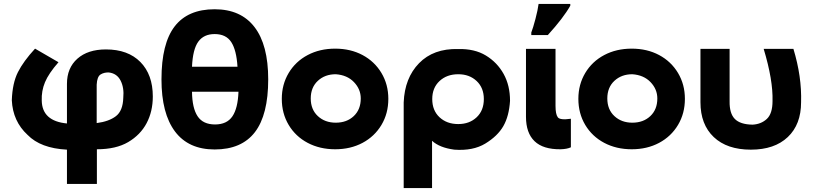

<svg xmlns="http://www.w3.org/2000/svg" viewBox="-20 -750 4129 975"><path d="M606 -253Q611 -304 592.5 -340.5Q574 -377 533 -382Q509 -383 491 -372Q473 -361 471 -320V-125Q533 -133 568.5 -160Q604 -187 606 -253ZM320 184V10Q186 3 120 -65Q45 -134 40 -241Q43 -328 71 -383.5Q99 -439 158 -503L277 -434Q227 -377 208.5 -332.5Q190 -288 192 -239Q194 -135 320 -123V-324Q320 -405 373 -452Q426 -499 518 -499Q630 -499 693 -435Q756 -371 756 -260Q756 -184 724.5 -124.5Q693 -65 631 -28.5Q569 8 472 8V184Z M1342 -347Q1342 -167 1274.5 -79Q1207 9 1070 9Q937 9 868.5 -82.5Q800 -174 800 -347Q800 -529 867 -616Q934 -703 1070 -703Q1203 -703 1272.5 -612.5Q1342 -522 1342 -347ZM1072 -118Q1132 -118 1160 -159Q1188 -200 1191 -284H955Q956 -201 983.5 -159.5Q1011 -118 1072 -118ZM1070 -577Q1015 -577 987 -538.5Q959 -500 955 -411H1186Q1181 -495 1154.5 -536Q1128 -577 1070 -577Z M1812 -250Q1812 -297 1777.5 -333Q1743 -369 1685 -373Q1630 -373 1594 -339.5Q1558 -306 1558 -250Q1558 -194 1594 -160.5Q1630 -127 1685 -127Q1741 -127 1776.5 -160.5Q1812 -194 1812 -250ZM1411 -248Q1411 -321 1446 -379.5Q1481 -438 1542.5 -470.5Q1604 -503 1682 -503Q1760 -503 1821 -470.5Q1882 -438 1917 -379.5Q1952 -321 1952 -248Q1952 -174 1917 -115.5Q1882 -57 1821 -24.5Q1760 8 1682 8Q1604 8 1542.5 -24.5Q1481 -57 1446 -115.5Q1411 -174 1411 -248Z M2570 -238Q2565 -160 2536 -109.5Q2507 -59 2444.5 -21Q2382 17 2287 10Q2212 0 2174 -35V205H2030V-230Q2035 -354 2108 -429Q2181 -504 2306 -501Q2390 -503 2447.5 -468Q2505 -433 2537.5 -374.5Q2570 -316 2570 -238ZM2437 -247Q2437 -304 2400.5 -338.5Q2364 -373 2307 -373Q2249 -373 2212 -338.5Q2175 -304 2175 -247Q2175 -189 2212 -154.5Q2249 -120 2307 -120Q2364 -120 2400.5 -154.5Q2437 -189 2437 -247Z M2678 -585Q2687 -608 2699 -653.5Q2711 -699 2715 -730H2876V-721Q2841 -659 2762 -572H2678ZM2801 -502V-212Q2801 -170 2812.5 -154.5Q2824 -139 2879 -147V-2Q2860 7 2827 8Q2738 9 2694.5 -33Q2651 -75 2651 -157V-502Z M3318 -250Q3318 -297 3283.5 -333Q3249 -369 3191 -373Q3136 -373 3100 -339.5Q3064 -306 3064 -250Q3064 -194 3100 -160.5Q3136 -127 3191 -127Q3247 -127 3282.5 -160.5Q3318 -194 3318 -250ZM2917 -248Q2917 -321 2952 -379.5Q2987 -438 3048.5 -470.5Q3110 -503 3188 -503Q3266 -503 3327 -470.5Q3388 -438 3423 -379.5Q3458 -321 3458 -248Q3458 -174 3423 -115.5Q3388 -57 3327 -24.5Q3266 8 3188 8Q3110 8 3048.5 -24.5Q2987 -57 2952 -115.5Q2917 -174 2917 -248Z M3537 -231V-502H3685V-236Q3684 -174 3711.5 -146Q3739 -118 3801 -117Q3845 -119 3874 -146Q3903 -173 3903 -237Q3906 -343 3858 -502H4009Q4052 -361 4048 -231Q4048 -118 3980.5 -54Q3913 10 3793 10Q3672 10 3604.5 -54Q3537 -118 3537 -231Z"/></svg>

Font: Montserrat GRBold
Style: Regular
Weight: 700
Designer: Julieta Ulanovsky
Foundry: Julieta Ulanovsky
Version: Version 1.00 May 29, 2023, initial release